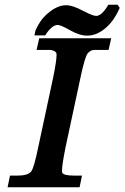

<svg xmlns="http://www.w3.org/2000/svg" viewBox="-20 -788 524 808"><path d="M484 -755Q474 -732 461 -712Q448 -692 430 -675Q390 -638 347 -638Q315 -638 274 -661Q236 -683 223 -683Q198 -683 170 -639H125L129 -659Q138 -680 150 -697.5Q162 -715 179 -730Q220 -766 258 -766Q287 -766 332 -741L331 -742Q370 -721 385 -721Q408 -721 436 -768H475ZM145 -627H448L437 -578H384Q374 -578 371 -577Q364 -576 359 -572.5Q354 -569 350 -565Q337 -549 319 -463L256 -169Q241 -95 241 -70Q241 -64 242 -61Q248 -49 293 -49H325L315 0H12L22 -49H54Q97 -49 111 -66Q123 -81 141 -169L204 -463Q218 -533 218 -556Q218 -562 217 -565Q212 -574 197 -577Q195 -578 187 -578H134Z"/></svg>

Font: New Athena Unicode
Style: Bold Italic
Weight: 700
Designer: J. Rusten 1997; rev. by R. Hancock 2001, 2002, rev. by D. Mastronarde 2002-2021
Foundry: Society for Classical Studies (formerly American Philological Association)
Version: Version 5.008